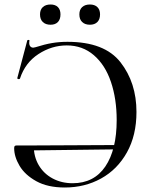

<svg xmlns="http://www.w3.org/2000/svg" viewBox="-20 -822 680 854"><path d="M43 -163Q43 -170 45.5 -172.5Q48 -175 54 -175H130Q130 -125 152.5 -87Q175 -49 214.5 -28Q254 -7 303 -7Q398 -7 448.5 -81.5Q499 -156 499 -288Q499 -382 473.5 -457.5Q448 -533 397.5 -576.5Q347 -620 277 -620Q210 -620 151 -581.5Q92 -543 69 -473Q68 -470 64 -470Q61 -470 58.5 -471.5Q56 -473 57 -475L101 -641Q102 -645 107 -644.5Q112 -644 111 -640Q110 -637 110 -631Q110 -621 115 -615.5Q120 -610 128 -610Q130 -610 138 -612Q179 -625 211.5 -630.5Q244 -636 280 -636Q445 -636 516 -545Q587 -454 587 -324Q587 -220 544.5 -144Q502 -68 429.5 -28Q357 12 268 12Q192 12 141.5 -16Q91 -44 67 -84.5Q43 -125 43 -163ZM524 -158 119 -153V-175L523 -177ZM158 -758Q158 -779 170.5 -790.5Q183 -802 205 -802Q226 -802 237.5 -790.5Q249 -779 249 -758Q249 -736 237.5 -724Q226 -712 205 -712Q183 -712 170.5 -724Q158 -736 158 -758ZM333 -758Q333 -779 345.5 -790.5Q358 -802 380 -802Q401 -802 413 -790.5Q425 -779 425 -758Q425 -736 413 -724Q401 -712 380 -712Q358 -712 345.5 -724Q333 -736 333 -758Z"/></svg>

Font: Cormorant Garamond Medium
Style: Regular
Weight: 500
Designer: Christian Thalmann (Catharsis Fonts)
Foundry: Catharsis Fonts
Version: Version 4.000